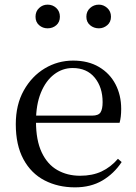

<svg xmlns="http://www.w3.org/2000/svg" viewBox="-20 -792 587 827"><path d="M303 15Q230 15 172 -15Q114 -45 81 -106Q48 -167 48 -257Q48 -341 82.5 -402.5Q117 -464 173 -497.5Q229 -531 295 -531Q360 -531 406.5 -503.5Q453 -476 477.5 -429Q502 -382 502 -323Q502 -287 495 -263H87V-294H377Q404 -294 413 -308Q422 -322 422 -352Q422 -416 388 -457.5Q354 -499 293 -499Q249 -499 213 -471.5Q177 -444 156 -392.5Q135 -341 135 -269Q135 -188 159.5 -136Q184 -84 227 -59.5Q270 -35 325 -35Q378 -35 417.5 -53.5Q457 -72 488 -108L504 -94Q471 -44 421 -14.5Q371 15 303 15ZM185 -670Q164 -670 148.5 -683.5Q133 -697 133 -720Q133 -743 148.5 -757.5Q164 -772 185 -772Q207 -772 222.5 -757.5Q238 -743 238 -720Q238 -697 222.5 -683.5Q207 -670 185 -670ZM406 -670Q384 -670 368 -683.5Q352 -697 352 -720Q352 -743 368 -757.5Q384 -772 406 -772Q426 -772 442 -757.5Q458 -743 458 -720Q458 -697 442 -683.5Q426 -670 406 -670Z"/></svg>

Font: Noto Serif TC
Style: Regular
Weight: 400
Designer: Ryoko NISHIZUKA  (kana & ideographs); Frank Grießhammer (Latin, Greek & Cyrillic); Wenlong ZHANG  (bopomofo); Sandoll Co
Foundry: Adobe
Version: Version 2.003-H1;hotconv 1.1.1;makeotfexe 2.6.0